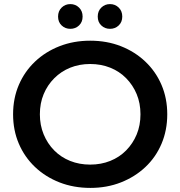

<svg xmlns="http://www.w3.org/2000/svg" viewBox="-20 -909 882 939"><path d="M422 10Q340 10 271 -17Q202 -44 151 -92.5Q100 -141 72 -206.5Q44 -272 44 -350Q44 -428 72 -493.5Q100 -559 151 -607.5Q202 -656 271 -683Q340 -710 421 -710Q503 -710 571.5 -683Q640 -656 691 -607.5Q742 -559 770 -493.5Q798 -428 798 -350Q798 -272 770 -206Q742 -140 691 -92Q640 -44 571.5 -17Q503 10 422 10ZM421 -104Q474 -104 519 -122Q564 -140 597 -173.5Q630 -207 648.5 -251.5Q667 -296 667 -350Q667 -404 648.5 -448.5Q630 -493 597 -526.5Q564 -560 519 -578Q474 -596 421 -596Q368 -596 323.5 -578Q279 -560 245.5 -526.5Q212 -493 193.5 -448.5Q175 -404 175 -350Q175 -297 193.5 -252Q212 -207 245 -173.5Q278 -140 323 -122Q368 -104 421 -104ZM518 -768Q493 -768 475.5 -784.5Q458 -801 458 -828Q458 -855 475.5 -872Q493 -889 518 -889Q543 -889 560.5 -872Q578 -855 578 -828Q578 -801 560.5 -784.5Q543 -768 518 -768ZM324 -768Q299 -768 281.5 -784.5Q264 -801 264 -828Q264 -855 281.5 -872Q299 -889 324 -889Q349 -889 366.5 -872Q384 -855 384 -828Q384 -801 366.5 -784.5Q349 -768 324 -768Z"/></svg>

Font: MOST Montserrat SemiBold
Style: Regular
Weight: 600
Designer: Julieta Ulanovsky
Foundry: Julieta Ulanovsky
Version: Version 8.000;March 11, 2024;FontCreator 15.0.0.2926 64-bit